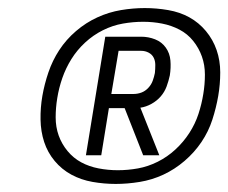

<svg xmlns="http://www.w3.org/2000/svg" viewBox="-20 -899 566 476"><path d="M267 -443Q238 -443 209.5 -448Q181 -453 157 -466Q133 -479 115.5 -500Q98 -521 89.5 -547Q81 -573 80.5 -602.5Q80 -632 85 -661Q90 -690 100 -719.5Q110 -749 127 -775Q144 -801 168.5 -822Q193 -843 221.5 -856Q250 -869 280 -874Q310 -879 339 -879Q368 -879 397 -874Q426 -869 449.5 -856Q473 -843 490.5 -822Q508 -801 517 -775Q526 -749 526 -719.5Q526 -690 521 -661Q516 -632 506.5 -602.5Q497 -573 479.5 -547Q462 -521 437.5 -500Q413 -479 385 -466Q357 -453 326.5 -448Q296 -443 267 -443ZM272 -477Q297 -477 322 -481.5Q347 -486 371 -498Q395 -510 415 -528.5Q435 -547 449.5 -569.5Q464 -592 472 -616.5Q480 -641 484 -666Q488 -690 488 -714Q488 -738 480.5 -759Q473 -780 459 -797.5Q445 -815 425 -825.5Q405 -836 382 -840.5Q359 -845 335 -845Q310 -845 284.5 -840.5Q259 -836 235 -824Q211 -812 191 -793.5Q171 -775 157 -752.5Q143 -730 134.5 -705.5Q126 -681 122 -656Q118 -632 118 -608Q118 -584 125.5 -563Q133 -542 147.5 -524.5Q162 -507 181.5 -496.5Q201 -486 224.5 -481.5Q248 -477 272 -477ZM193 -514 241 -808H330Q348 -808 364.5 -801.5Q381 -795 391 -781Q401 -767 402.5 -749Q404 -731 401 -712Q398 -698 393 -684.5Q388 -671 378.5 -660Q369 -649 355.5 -641.5Q342 -634 328 -632L375 -514H335L289 -631H250L231 -514ZM256 -666H311Q321 -666 330.5 -669.5Q340 -673 347.5 -681Q355 -689 358.5 -698.5Q362 -708 364 -718Q365 -728 365 -738Q365 -748 361 -756Q357 -764 348.5 -768.5Q340 -773 330 -773H274Z"/></svg>

Font: Iosevka SS18 Extralight
Style: Italic
Weight: 200
Italic angle: -9°
Monospace: yes
Designer: Belleve Invis
Foundry: Belleve Invis
Version: Version 25.1.1; ttfautohint (v1.8.4)